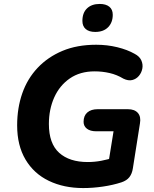

<svg xmlns="http://www.w3.org/2000/svg" viewBox="-20 -943 782 974"><path d="M402 11Q304 11 228 -25.5Q152 -62 109.5 -133.5Q67 -205 67 -307Q67 -395 93 -469.5Q119 -544 171 -599Q223 -654 297 -685Q371 -716 468 -716Q524 -716 575 -703.5Q626 -691 663 -670Q688 -657 697 -636.5Q706 -616 702 -595Q698 -574 684.5 -558Q671 -542 651 -537Q631 -532 606 -544Q573 -564 536 -572.5Q499 -581 460 -581Q386 -581 334 -545Q282 -509 255 -448.5Q228 -388 228 -314Q228 -215 280 -168Q332 -121 425 -121Q460 -121 494 -127.5Q528 -134 562 -145L525 -85L556 -277H468Q438 -277 421 -290Q404 -303 404 -325Q404 -356 423 -372.5Q442 -389 475 -389H629Q663 -389 679.5 -370Q696 -351 690 -317L654 -89Q650 -62 636.5 -44.5Q623 -27 596 -18Q553 -4 502 3.5Q451 11 402 11ZM463 -781Q432 -781 415 -795.5Q398 -810 398 -837Q398 -878 421.5 -900.5Q445 -923 486 -923Q517 -923 534.5 -909Q552 -895 552 -868Q552 -829 528.5 -805Q505 -781 463 -781Z"/></svg>

Font: Nunito ExtraLight ExtraBold
Style: Italic
Weight: 800
Italic angle: -9°
Version: Version 3.602